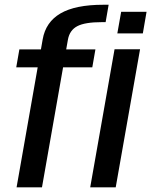

<svg xmlns="http://www.w3.org/2000/svg" viewBox="-20 -808 652 828"><path d="M51.5 0 142.5 -517.5H50L63.5 -595H156.5L164 -638Q177 -713 241 -750.2Q305 -787.5 425.5 -787.5H448.5L435.5 -712.5H419Q346.5 -712.5 313.5 -695.2Q280.5 -678 273 -637.5L265.5 -595H391.5L378 -517.5H252L161 0ZM369 0 474 -595.5H584L479 0ZM502.5 -757H612L596 -664H486Z"/></svg>

Font: Anybody Medium
Style: Italic
Weight: 500
Italic angle: -10°
Designer: Tyler Finck
Foundry: Etcetera Type Company
Version: Version 1.010; ttfautohint (v1.8.3) -l 8 -r 50 -G 200 -x 14 